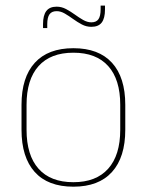

<svg xmlns="http://www.w3.org/2000/svg" viewBox="-20 -674 539 705"><path d="M249.5 11.5Q156 11.5 107.5 -42.5Q59 -96.5 59 -197.5V-289Q59 -390 107.8 -443.5Q156.5 -497 249.5 -497Q342.5 -497 391.2 -443.5Q440 -390 440 -289V-197.5Q440 -96.5 391.2 -42.5Q342.5 11.5 249.5 11.5ZM249.5 -5Q333 -5 377.2 -54.5Q421.5 -104 421.5 -197.5V-289Q421.5 -382 377.5 -431.2Q333.5 -480.5 249.5 -480.5Q165.5 -480.5 121.5 -431.2Q77.5 -382 77.5 -289V-197.5Q77.5 -104 121.5 -54.5Q165.5 -5 249.5 -5ZM315.5 -575.5Q297 -575.5 280.5 -584.2Q264 -593 248.5 -604.2Q233 -615.5 218 -624.2Q203 -633 188 -633Q170 -633 161.8 -621.5Q153.5 -610 153.5 -585V-571H138V-585.5Q138 -617.5 150 -633.5Q162 -649.5 188 -649.5Q206 -649.5 222.5 -640.8Q239 -632 254.5 -620.8Q270 -609.5 285.2 -600.8Q300.5 -592 315.5 -592Q333.5 -592 341.5 -603.5Q349.5 -615 349.5 -640V-653.5H365.5V-639Q365.5 -607 353.5 -591.2Q341.5 -575.5 315.5 -575.5Z"/></svg>

Font: Anek Gurmukhi Medium Thin
Style: Regular
Weight: 250
Version: Version 1.003